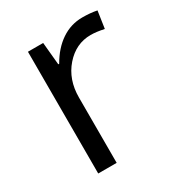

<svg xmlns="http://www.w3.org/2000/svg" viewBox="-136 -638 680 731"><g transform="rotate(-30 204.0 -272.5)"><path d="M330.1 -544.9Q365.7 -544.9 394 -539.1L382.8 -463.9Q349.6 -471.2 324.2 -471.2Q259.3 -471.2 213.1 -418.5Q167 -365.7 167 -287.1V0H85.9V-535.2H152.8L162.1 -436H166Q195.8 -488.3 237.8 -516.6Q279.8 -544.9 330.1 -544.9Z"/></g></svg>

Font: f09607729
Style: Regular
Weight: 400
Foundry: Ascender Corporation
Version: Version 1.10